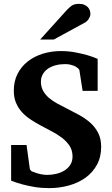

<svg xmlns="http://www.w3.org/2000/svg" viewBox="-20 -949 576 985"><path d="M499 -195.8Q499 -143.1 477.1 -103.3Q455.1 -63.5 418.2 -37.1Q381.3 -10.7 333 2.7Q284.7 16.1 231.9 16.1Q192.4 16.1 157.5 10.3Q122.6 4.4 95.7 -2.9Q64.5 -11.2 37.1 -22V-205.1H116.2L132.8 -84Q133.8 -78.1 138.7 -73.5Q143.6 -68.8 146 -68.8Q157.7 -64 170.4 -60.1Q181.6 -56.6 195.3 -54.2Q209 -51.8 223.1 -51.8Q245.1 -51.8 268.1 -57.1Q291 -62.5 309.8 -73.7Q328.6 -85 340.3 -103Q352.1 -121.1 352.1 -146Q352.1 -177.2 337.4 -200Q322.8 -222.7 299.3 -241Q275.9 -259.3 246.3 -274.7Q216.8 -290 187 -306.2Q160.6 -320.3 136 -336.7Q111.3 -353 92.3 -374Q73.2 -395 62 -421.9Q50.8 -448.7 50.8 -483.9Q50.8 -532.7 70.3 -570.6Q89.8 -608.4 123 -634.3Q156.2 -660.2 200 -673.6Q243.7 -687 292 -687Q330.1 -687 364.3 -680.7Q398.4 -674.3 424.8 -667Q455.1 -658.2 481 -647V-482.9H403.8L387.2 -589.8Q386.7 -591.8 384.5 -594.2Q382.3 -596.7 379.9 -599.1Q377 -601.6 373 -604Q367.7 -608.4 358.9 -611.8Q351.6 -614.7 340.3 -617.4Q329.1 -620.1 313 -620.1Q288.1 -620.1 265.9 -614.3Q243.7 -608.4 226.8 -597.2Q210 -585.9 200 -568.8Q189.9 -551.8 189.9 -529.8Q189.9 -503.4 201.2 -483.2Q212.4 -462.9 231.2 -446.8Q250 -430.7 274.4 -417.5Q298.8 -404.3 325.2 -391.1Q356.4 -375.5 387.5 -358.4Q418.5 -341.3 443.4 -319.1Q468.3 -296.9 483.6 -267.1Q499 -237.3 499 -195.8ZM443.8 -876.5Q443.8 -871.6 441.7 -865.5Q439.5 -859.4 436 -853.5Q432.6 -847.7 427.7 -842.5Q422.9 -837.4 418 -834.5L255.9 -746.1H186L322.8 -897.5Q331.5 -906.7 338.6 -912.8Q345.7 -918.9 352.8 -922.6Q359.9 -926.3 367.7 -927.7Q375.5 -929.2 385.7 -929.2Q401.9 -929.2 412.8 -924.3Q423.8 -919.4 430.9 -911.9Q438 -904.3 440.9 -894.8Q443.8 -885.3 443.8 -876.5Z"/></svg>

Font: Charis SIL APac
Style: Bold
Weight: 700
Foundry: SIL International
Version: Version 5.000